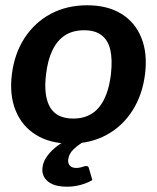

<svg xmlns="http://www.w3.org/2000/svg" viewBox="-20 -542 601 735"><path d="M313.7 -521.8Q391.4 -521.8 444.3 -489.3Q497.2 -456.8 521.2 -397.3Q545.2 -337.7 535.2 -258Q525.2 -178.3 486.9 -118.4Q448.7 -58.6 387.8 -25.5Q326.8 7.6 248.6 7.6Q171.7 7.6 118.1 -25.5Q64.4 -58.6 40 -118.4Q15.5 -178.3 25.5 -258Q35.5 -337.7 74.5 -397.3Q113.6 -456.8 174.9 -489.3Q236.3 -521.8 313.7 -521.8ZM260.4 -88.1Q323.4 -88.1 359 -131.2Q394.6 -174.4 404.5 -257Q410.9 -312.9 402.5 -350.2Q394.1 -387.6 369.2 -406.9Q344.3 -426.2 302.3 -426.2Q258.8 -426.2 228.8 -406.7Q198.8 -387.2 180.7 -349.6Q162.6 -312 156.2 -257Q146.3 -175.7 171.4 -131.9Q196.5 -88.1 260.4 -88.1ZM309.3 93.5Q318.5 93.5 320.1 101.2L333.5 147.3Q315.8 158.1 290.2 165.4Q264.5 172.7 236.7 172.7Q187.6 172.7 163.1 152.4Q138.7 132 142.7 99Q144.7 79.7 157 60.8Q169.3 41.8 189.5 24.6Q209.7 7.3 237.3 -6.4L301.7 0Q280.8 11.4 262.4 28.7Q244.1 45.9 241.2 67.9Q239.2 82.9 247.4 91.9Q255.6 100.9 271.5 100.9Q280.4 100.9 287.8 99.1Q295.3 97.2 300.8 95.3Q306.3 93.5 309.3 93.5Z"/></svg>

Font: Aleo
Style: Italic
Weight: 400
Italic angle: -7°
Designer: Alessio Laiso
Foundry: Alessio Laiso
Version: Version 2.001;gftools[0.9.29]